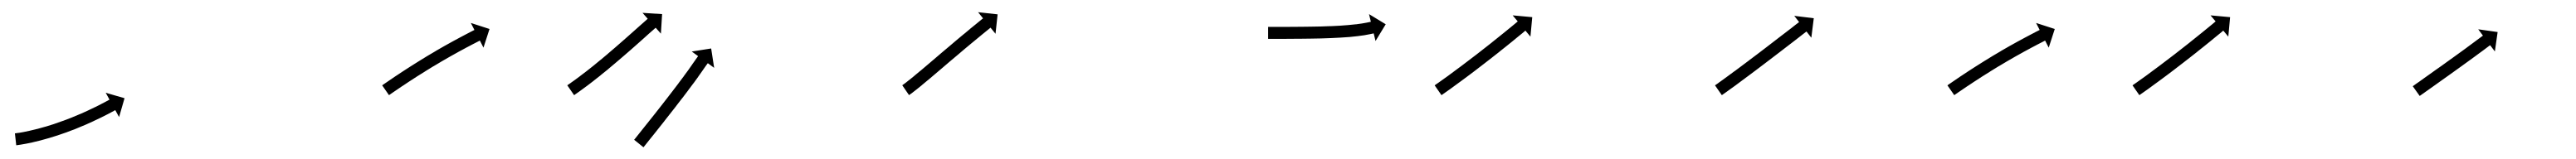

<svg xmlns="http://www.w3.org/2000/svg" viewBox="-20 -237 4301 266"><path d="M6.5 -14.1C6 -14 5.4 -14 4.9 -13.9L7.1 6C7.6 5.9 8.2 5.9 8.8 5.8C8.8 5.8 8.8 5.8 8.8 5.8C8.9 5.8 8.9 5.8 8.9 5.8C10.7 5.5 12.5 5.3 14.3 5C14.3 5 14.4 5 14.4 5C14.4 5 14.4 5 14.4 5C17.3 4.5 20.1 4.1 22.9 3.5C22.9 3.5 22.9 3.5 22.9 3.5C23 3.5 23 3.5 23 3.5C26.7 2.8 30.3 2 33.9 1.3C33.9 1.3 34 1.3 34 1.2C34 1.2 34.1 1.2 34.1 1.2C38.4 0.2 42.7 -0.8 46.9 -1.9C46.9 -1.9 47 -1.9 47 -1.9C47 -1.9 47 -1.9 47 -1.9C51.8 -3.2 56.6 -4.5 61.3 -5.9C61.3 -5.9 61.3 -5.9 61.4 -5.9C61.4 -5.9 61.4 -5.9 61.4 -5.9C66.5 -7.4 71.5 -9 76.5 -10.6C76.5 -10.6 76.6 -10.6 76.6 -10.6C76.6 -10.6 76.7 -10.7 76.7 -10.7C81.8 -12.4 87 -14.2 92.1 -16C92.1 -16 92.1 -16.1 92.2 -16.1C92.2 -16.1 92.2 -16.1 92.2 -16.1C97.3 -18 102.4 -19.9 107.5 -21.9C107.5 -21.9 107.5 -22 107.5 -22C107.6 -22 107.6 -22 107.6 -22C112.5 -24 117.4 -26 122.2 -28.1C122.2 -28.1 122.2 -28.1 122.3 -28.1C122.3 -28.1 122.3 -28.1 122.3 -28.1C126.8 -30.1 131.3 -32.2 135.8 -34.2C135.8 -34.2 135.9 -34.2 135.9 -34.2C135.9 -34.2 135.9 -34.3 135.9 -34.3C139.9 -36.1 143.9 -38.1 147.9 -40C147.9 -40 147.9 -40 147.9 -40C148 -40 148 -40 148 -40C151.3 -41.7 154.7 -43.4 158 -45.1C158 -45.1 158 -45.1 158 -45.1C158 -45.1 158.1 -45.1 158.1 -45.1C160.6 -46.4 163.2 -47.8 165.7 -49.1L165.8 -49.1L165.8 -49.2C167.4 -50 169 -50.9 170.7 -51.8L170.7 -51.8L170.7 -51.8C171.3 -52.1 171.8 -52.4 172.4 -52.8L178.8 -41.2L187.9 -72.7L156.5 -81.8L162.8 -70.3C162.2 -70 161.7 -69.7 161.1 -69.4L161.1 -69.4L161.1 -69.4C159.5 -68.5 157.9 -67.6 156.3 -66.8L156.3 -66.8L156.3 -66.8C153.9 -65.5 151.3 -64.2 148.8 -62.9C148.8 -62.9 148.9 -62.9 148.9 -62.9C148.9 -62.9 148.9 -62.9 148.9 -62.9C145.6 -61.2 142.4 -59.6 139.1 -57.9C139.1 -57.9 139.1 -57.9 139.1 -58C139.1 -58 139.1 -58 139.1 -58C135.2 -56.1 131.3 -54.2 127.4 -52.4C127.4 -52.4 127.4 -52.4 127.4 -52.4C127.5 -52.4 127.5 -52.4 127.5 -52.4C123.1 -50.4 118.7 -48.4 114.3 -46.4C114.3 -46.4 114.3 -46.5 114.3 -46.5C114.3 -46.5 114.3 -46.5 114.3 -46.5C109.6 -44.4 104.8 -42.5 100 -40.5C100 -40.5 100.1 -40.5 100.1 -40.5C100.1 -40.5 100.1 -40.5 100.1 -40.5C95.2 -38.6 90.2 -36.7 85.2 -34.8C85.2 -34.8 85.3 -34.8 85.3 -34.8C85.3 -34.9 85.3 -34.9 85.3 -34.9C80.3 -33.1 75.3 -31.3 70.3 -29.6C70.3 -29.6 70.3 -29.6 70.3 -29.6C70.3 -29.6 70.4 -29.6 70.4 -29.6C65.5 -28.1 60.6 -26.5 55.7 -25C55.7 -25 55.7 -25.1 55.7 -25.1C55.7 -25.1 55.8 -25.1 55.8 -25.1C51.2 -23.7 46.6 -22.5 41.9 -21.2C41.9 -21.2 42 -21.2 42 -21.3C42 -21.3 42 -21.3 42 -21.3C37.9 -20.2 33.8 -19.2 29.6 -18.3C29.6 -18.3 29.6 -18.3 29.6 -18.3C29.7 -18.3 29.7 -18.3 29.7 -18.3C26.2 -17.5 22.7 -16.8 19.2 -16.1C19.2 -16.1 19.2 -16.1 19.2 -16.1C19.3 -16.1 19.3 -16.1 19.3 -16.1C16.6 -15.6 13.9 -15.2 11.3 -14.7C11.3 -14.7 11.3 -14.7 11.3 -14.8C11.3 -14.8 11.4 -14.8 11.4 -14.8C9.7 -14.5 8 -14.3 6.4 -14.1C6.4 -14.1 6.4 -14.1 6.4 -14.1C6.5 -14.1 6.5 -14.1 6.5 -14.1Z M619.6 -95.4C619.1 -95 618.5 -94.6 618 -94.2L629.4 -77.8C630 -78.2 630.5 -78.6 631.1 -79C632.6 -80 634.1 -81.1 635.7 -82.2L635.7 -82.2L635.7 -82.2C638.1 -83.8 640.5 -85.5 642.9 -87.1L642.9 -87.1L642.9 -87.1C646 -89.2 649.1 -91.3 652.3 -93.5L652.3 -93.4L652.3 -93.4C656 -95.9 659.7 -98.4 663.5 -100.9L663.4 -100.8L663.4 -100.8C667.6 -103.6 671.8 -106.3 676 -109L676 -109L676 -109C680.5 -111.8 685 -114.7 689.6 -117.5L689.5 -117.5L689.5 -117.5C694.2 -120.4 698.9 -123.3 703.6 -126.2L703.6 -126.2L703.6 -126.1C708.3 -129 713.1 -131.8 717.8 -134.6L717.8 -134.6L717.8 -134.6C722.4 -137.3 727.1 -139.9 731.7 -142.6L731.7 -142.6L731.7 -142.6C736 -145 740.4 -147.5 744.8 -149.9L744.8 -149.9L744.7 -149.9C748.7 -152 752.6 -154.2 756.6 -156.3L756.5 -156.3L756.5 -156.3C759.9 -158 763.2 -159.8 766.6 -161.6L766.6 -161.6L766.5 -161.6C769.1 -162.9 771.7 -164.3 774.3 -165.6L774.3 -165.6L774.3 -165.6C776 -166.5 777.6 -167.3 779.3 -168.2C779.9 -168.5 780.5 -168.8 781.1 -169.1L787.1 -157.3L797.2 -188.5L766 -198.6L772 -186.9C771.4 -186.6 770.8 -186.3 770.2 -186C768.5 -185.1 766.8 -184.2 765.1 -183.4L765.1 -183.4L765.1 -183.4C762.5 -182 759.9 -180.7 757.3 -179.3L757.3 -179.3L757.3 -179.3C753.9 -177.5 750.5 -175.7 747.1 -173.9L747.1 -173.9L747.1 -173.9C743.1 -171.8 739.1 -169.6 735.1 -167.4L735.1 -167.4L735.1 -167.4C730.7 -164.9 726.3 -162.5 721.8 -160L721.8 -160L721.8 -160C717.1 -157.3 712.4 -154.6 707.7 -151.9L707.7 -151.9L707.7 -151.8C702.9 -149 698.1 -146.2 693.3 -143.3L693.3 -143.3L693.3 -143.3C688.5 -140.4 683.7 -137.5 679 -134.5L679 -134.5L679 -134.5C674.4 -131.6 669.8 -128.7 665.2 -125.8L665.2 -125.8L665.2 -125.8C661 -123.1 656.7 -120.3 652.5 -117.6L652.5 -117.6L652.5 -117.6C648.7 -115.1 644.9 -112.6 641.2 -110.1L641.1 -110.1L641.1 -110.1C638 -107.9 634.8 -105.8 631.6 -103.6L631.6 -103.6L631.6 -103.6C629.2 -102 626.8 -100.3 624.3 -98.6L624.3 -98.6L624.3 -98.6C622.8 -97.5 621.2 -96.5 619.6 -95.4Z M928.6 -95.4C928.1 -95 927.6 -94.6 927 -94.3L938.4 -77.8C939 -78.2 939.5 -78.6 940.1 -78.9L940.1 -79L940.1 -79C941.6 -80 943.1 -81.1 944.6 -82.2L944.6 -82.2L944.7 -82.2C947 -83.9 949.4 -85.6 951.7 -87.3L951.7 -87.3L951.7 -87.3C954.8 -89.5 957.8 -91.8 960.8 -94C960.8 -94 960.8 -94 960.8 -94C960.8 -94 960.8 -94 960.8 -94C964.4 -96.7 967.9 -99.4 971.4 -102.1C971.4 -102.1 971.4 -102.2 971.4 -102.2C971.4 -102.2 971.4 -102.2 971.4 -102.2C975.3 -105.2 979.2 -108.3 983.1 -111.4L983.1 -111.4L983.1 -111.5C987.3 -114.8 991.4 -118.2 995.5 -121.5L995.5 -121.6L995.5 -121.6C999.7 -125.1 1003.9 -128.6 1008.1 -132.2L1008.1 -132.2L1008.1 -132.2C1012.3 -135.7 1016.5 -139.3 1020.6 -142.9L1020.6 -142.9L1020.6 -142.9C1024.6 -146.4 1028.7 -149.9 1032.7 -153.4L1032.7 -153.4L1032.7 -153.4C1036.4 -156.7 1040.1 -160 1043.9 -163.3C1047.2 -166.3 1050.5 -169.3 1053.9 -172.2C1056.7 -174.7 1059.5 -177.2 1062.3 -179.8C1064.5 -181.7 1066.7 -183.6 1068.9 -185.6C1070.3 -186.8 1071.7 -188 1073.1 -189.3C1073.6 -189.7 1074.1 -190.2 1074.6 -190.6L1083.3 -180.7L1085.3 -213.4L1052.6 -215.5L1061.3 -205.6C1060.8 -205.1 1060.3 -204.7 1059.8 -204.3C1058.4 -203 1057 -201.8 1055.6 -200.5C1053.4 -198.6 1051.2 -196.6 1049 -194.7C1046.2 -192.2 1043.4 -189.7 1040.6 -187.2C1037.2 -184.2 1033.9 -181.2 1030.6 -178.3C1026.9 -175 1023.2 -171.7 1019.4 -168.4L1019.5 -168.4L1019.5 -168.5C1015.5 -165 1011.5 -161.5 1007.5 -158L1007.5 -158L1007.5 -158C1003.4 -154.5 999.3 -150.9 995.1 -147.4L995.2 -147.4L995.2 -147.4C991 -143.9 986.9 -140.4 982.7 -136.9L982.7 -136.9L982.7 -137C978.7 -133.6 974.6 -130.3 970.6 -127L970.6 -127L970.6 -127C966.8 -124 962.9 -120.9 959.1 -117.9C959.1 -117.9 959.1 -117.9 959.1 -117.9C959.1 -117.9 959.1 -117.9 959.1 -117.9C955.7 -115.3 952.2 -112.6 948.7 -110C948.7 -110 948.7 -110 948.8 -110C948.8 -110 948.8 -110 948.8 -110C945.8 -107.8 942.9 -105.6 939.9 -103.4L939.9 -103.4L939.9 -103.4C937.7 -101.8 935.4 -100.1 933 -98.5L933.1 -98.5L933.1 -98.5C931.6 -97.4 930.1 -96.4 928.6 -95.4L928.6 -95.4ZM1039.9 -4.7C1039.5 -4.2 1039.1 -3.7 1038.6 -3.2L1054.2 9.4C1054.6 8.9 1055.1 8.3 1055.5 7.8C1056.6 6.4 1057.8 4.9 1059 3.4C1060.8 1.2 1062.6 -1.1 1064.4 -3.4C1066.8 -6.3 1069.1 -9.3 1071.5 -12.2C1074.3 -15.7 1077 -19.2 1079.8 -22.7C1082.9 -26.6 1086 -30.5 1089.1 -34.4L1089.1 -34.4L1089.1 -34.5C1092.4 -38.6 1095.7 -42.8 1098.9 -47L1098.9 -47L1098.9 -47C1102.3 -51.4 1105.7 -55.7 1109.1 -60L1109.1 -60.1L1109.1 -60.1C1112.4 -64.4 1115.8 -68.8 1119.1 -73.1L1119.1 -73.1L1119.2 -73.1C1122.4 -77.4 1125.6 -81.6 1128.8 -85.8L1128.8 -85.8L1128.8 -85.9C1131.8 -89.8 1134.8 -93.8 1137.7 -97.8L1137.8 -97.8L1137.8 -97.8C1140.4 -101.4 1143 -105 1145.6 -108.6C1145.6 -108.6 1145.6 -108.6 1145.6 -108.6C1145.6 -108.7 1145.6 -108.7 1145.6 -108.7C1147.8 -111.7 1150 -114.8 1152.1 -117.9L1152.1 -117.9L1152.1 -117.9C1153.8 -120.3 1155.4 -122.7 1157.1 -125.1L1157.1 -125.1L1157.1 -125.1C1158.2 -126.6 1159.3 -128.1 1160.4 -129.7L1160.4 -129.6L1160.4 -129.6C1160.8 -130.2 1161.2 -130.7 1161.6 -131.3L1172.2 -123.5L1167.2 -155.9L1134.8 -150.8L1145.4 -143.1C1145 -142.5 1144.6 -142 1144.2 -141.4L1144.2 -141.4L1144.2 -141.4C1143.1 -139.8 1141.9 -138.3 1140.8 -136.7L1140.8 -136.7L1140.8 -136.6C1139.1 -134.2 1137.3 -131.7 1135.6 -129.3L1135.6 -129.3L1135.6 -129.2C1133.5 -126.2 1131.4 -123.2 1129.3 -120.2C1129.3 -120.2 1129.3 -120.3 1129.3 -120.3C1129.4 -120.3 1129.4 -120.3 1129.4 -120.3C1126.8 -116.7 1124.2 -113.2 1121.6 -109.7L1121.7 -109.7L1121.7 -109.7C1118.7 -105.8 1115.8 -101.8 1112.8 -97.9L1112.8 -97.9L1112.9 -97.9C1109.7 -93.7 1106.5 -89.5 1103.3 -85.3L1103.3 -85.3L1103.3 -85.3C1099.9 -80.9 1096.6 -76.6 1093.3 -72.3L1093.3 -72.3L1093.3 -72.3C1089.9 -68 1086.5 -63.7 1083.2 -59.3L1083.2 -59.3L1083.2 -59.3C1079.9 -55.2 1076.6 -51 1073.4 -46.8L1073.4 -46.8L1073.4 -46.8C1070.3 -42.9 1067.2 -39 1064.1 -35.1C1061.4 -31.6 1058.6 -28.2 1055.8 -24.7C1053.5 -21.7 1051.2 -18.8 1048.8 -15.9C1047 -13.6 1045.2 -11.3 1043.4 -9.1C1042.2 -7.6 1041 -6.2 1039.9 -4.7Z M1487.6 -95.3C1487.1 -95 1486.7 -94.7 1486.2 -94.4L1497.5 -77.9C1498 -78.2 1498.5 -78.6 1499 -78.9C1499 -78.9 1499 -78.9 1499.1 -78.9C1499.1 -79 1499.1 -79 1499.1 -79C1500.6 -80 1502 -81.1 1503.5 -82.2C1503.5 -82.2 1503.5 -82.2 1503.5 -82.2C1503.6 -82.3 1503.6 -82.3 1503.6 -82.3C1505.9 -84 1508.1 -85.8 1510.4 -87.6C1510.4 -87.6 1510.4 -87.6 1510.4 -87.6C1510.4 -87.6 1510.4 -87.6 1510.4 -87.6C1513.4 -90 1516.3 -92.4 1519.2 -94.7L1519.2 -94.8L1519.2 -94.8C1522.6 -97.6 1526 -100.5 1529.4 -103.3L1529.5 -103.3L1529.5 -103.3C1533.3 -106.6 1537.1 -109.8 1540.9 -113L1540.9 -113L1540.9 -113C1544.9 -116.4 1549 -119.9 1553 -123.3C1557.2 -126.9 1561.4 -130.5 1565.6 -134.1C1569.8 -137.6 1574 -141.2 1578.2 -144.7C1582.3 -148.2 1586.3 -151.6 1590.4 -155.1L1590.4 -155.1L1590.4 -155.1C1594.2 -158.3 1598 -161.5 1601.9 -164.7L1601.9 -164.7L1601.9 -164.7C1605.3 -167.5 1608.7 -170.4 1612.2 -173.2L1612.2 -173.2L1612.2 -173.2C1615.1 -175.6 1618 -178 1620.9 -180.4L1620.9 -180.4L1620.9 -180.4C1623.2 -182.3 1625.4 -184.1 1627.7 -185.9L1627.7 -185.9L1627.7 -185.9C1629.2 -187.1 1630.6 -188.3 1632.1 -189.5C1632.6 -189.9 1633.1 -190.3 1633.6 -190.7L1641.9 -180.5L1645.4 -213L1612.8 -216.6L1621.1 -206.3C1620.6 -205.9 1620 -205.5 1619.5 -205.1C1618 -203.9 1616.6 -202.7 1615.1 -201.5L1615.1 -201.5L1615.1 -201.5C1612.8 -199.6 1610.5 -197.8 1608.3 -195.9L1608.3 -195.9L1608.3 -195.9C1605.3 -193.5 1602.4 -191.1 1599.4 -188.7L1599.4 -188.7L1599.4 -188.6C1596 -185.8 1592.5 -182.9 1589.1 -180L1589.1 -180L1589 -180C1585.2 -176.8 1581.4 -173.6 1577.5 -170.4L1577.5 -170.4L1577.5 -170.4C1573.4 -166.9 1569.3 -163.5 1565.3 -160C1561 -156.4 1556.8 -152.9 1552.6 -149.3C1548.5 -145.7 1544.3 -142.1 1540.1 -138.6C1536 -135.1 1532 -131.7 1527.9 -128.2L1527.9 -128.2L1527.9 -128.2C1524.1 -125 1520.4 -121.8 1516.6 -118.6L1516.6 -118.6L1516.6 -118.7C1513.2 -115.8 1509.8 -113 1506.4 -110.2L1506.4 -110.2L1506.5 -110.2C1503.6 -107.9 1500.8 -105.5 1497.9 -103.2C1497.9 -103.2 1497.9 -103.2 1497.9 -103.2C1497.9 -103.2 1497.9 -103.3 1497.9 -103.3C1495.8 -101.5 1493.6 -99.8 1491.4 -98.1C1491.4 -98.1 1491.4 -98.2 1491.5 -98.2C1491.5 -98.2 1491.5 -98.2 1491.5 -98.2C1490.2 -97.2 1488.8 -96.2 1487.5 -95.3C1487.5 -95.3 1487.5 -95.3 1487.5 -95.3C1487.6 -95.3 1487.6 -95.3 1487.6 -95.3Z M2099 -192C2098.3 -192 2097.6 -192 2097 -192L2097 -172C2097.7 -172 2098.3 -172 2099 -172C2100.9 -172 2102.7 -172 2104.6 -172C2107.5 -172 2110.4 -172 2113.3 -172C2117.1 -172 2120.9 -172 2124.7 -172C2129.1 -172.1 2133.6 -172.1 2138 -172.1L2138 -172.1L2138.1 -172.1C2143 -172.1 2148 -172.2 2153 -172.2L2153 -172.2L2153 -172.2C2158.3 -172.3 2163.6 -172.3 2169 -172.4L2169 -172.4L2169 -172.4C2174.5 -172.5 2180 -172.6 2185.5 -172.7C2185.5 -172.7 2185.5 -172.7 2185.5 -172.7C2185.5 -172.7 2185.5 -172.7 2185.5 -172.7C2191 -172.9 2196.5 -173.1 2201.9 -173.3C2201.9 -173.3 2201.9 -173.3 2202 -173.3C2202 -173.3 2202 -173.3 2202 -173.3C2207.3 -173.5 2212.6 -173.8 2217.9 -174.1C2217.9 -174.1 2217.9 -174.1 2217.9 -174.1C2217.9 -174.1 2217.9 -174.1 2217.9 -174.1C2222.9 -174.4 2227.8 -174.7 2232.7 -175.1C2232.7 -175.1 2232.8 -175.1 2232.8 -175.1C2232.8 -175.1 2232.8 -175.1 2232.8 -175.1C2237.2 -175.5 2241.6 -176 2246 -176.5C2246 -176.5 2246.1 -176.5 2246.1 -176.5C2246.1 -176.5 2246.1 -176.5 2246.1 -176.5C2249.8 -177 2253.5 -177.5 2257.2 -178C2257.2 -178 2257.2 -178 2257.3 -178C2257.3 -178 2257.3 -178 2257.3 -178C2260.1 -178.5 2263 -179 2265.8 -179.6C2265.8 -179.6 2265.8 -179.6 2265.8 -179.6C2265.8 -179.6 2265.9 -179.6 2265.9 -179.6C2267.7 -179.9 2269.5 -180.3 2271.2 -180.7C2271.2 -180.7 2271.3 -180.7 2271.3 -180.7C2271.3 -180.7 2271.3 -180.7 2271.3 -180.7C2271.9 -180.9 2272.5 -181 2273.2 -181.2L2276.3 -168.4L2293.3 -196.4L2265.4 -213.4L2268.5 -200.6C2267.9 -200.5 2267.3 -200.4 2266.7 -200.2C2266.7 -200.2 2266.7 -200.2 2266.7 -200.2C2266.8 -200.2 2266.8 -200.2 2266.8 -200.2C2265.1 -199.9 2263.5 -199.5 2261.8 -199.2C2261.8 -199.2 2261.9 -199.2 2261.9 -199.2C2261.9 -199.2 2262 -199.2 2262 -199.2C2259.3 -198.7 2256.7 -198.2 2254.1 -197.8C2254.1 -197.8 2254.1 -197.8 2254.1 -197.8C2254.1 -197.8 2254.2 -197.8 2254.2 -197.8C2250.7 -197.3 2247.2 -196.8 2243.6 -196.3C2243.6 -196.3 2243.7 -196.3 2243.7 -196.3C2243.7 -196.4 2243.8 -196.4 2243.8 -196.4C2239.5 -195.9 2235.3 -195.4 2231 -195.1C2231 -195.1 2231 -195.1 2231.1 -195.1C2231.1 -195.1 2231.1 -195.1 2231.1 -195.1C2226.3 -194.7 2221.5 -194.3 2216.7 -194C2216.7 -194 2216.7 -194 2216.7 -194C2216.7 -194 2216.7 -194 2216.7 -194C2211.5 -193.7 2206.3 -193.5 2201.1 -193.2C2201.1 -193.2 2201.1 -193.2 2201.2 -193.2C2201.2 -193.3 2201.2 -193.3 2201.2 -193.3C2195.8 -193 2190.4 -192.9 2184.9 -192.7C2184.9 -192.7 2184.9 -192.7 2185 -192.7C2185 -192.7 2185 -192.7 2185 -192.7C2179.5 -192.6 2174.1 -192.5 2168.6 -192.4L2168.7 -192.4L2168.7 -192.4C2163.4 -192.3 2158.1 -192.3 2152.8 -192.2L2152.8 -192.2L2152.8 -192.2C2147.9 -192.2 2142.9 -192.1 2137.9 -192.1L2137.9 -192.1L2138 -192.1C2133.5 -192.1 2129 -192.1 2124.6 -192C2120.8 -192 2117.1 -192 2113.3 -192C2110.4 -192 2107.5 -192 2104.6 -192C2102.7 -192 2100.8 -192 2099 -192Z M2376.6 -95.4C2376.1 -95 2375.5 -94.6 2375 -94.2L2386.4 -77.8C2387 -78.2 2387.5 -78.6 2388.1 -79L2388.1 -79L2388.1 -79C2389.6 -80 2391.1 -81.1 2392.6 -82.2L2392.7 -82.2L2392.7 -82.2C2395 -83.9 2397.4 -85.5 2399.7 -87.2L2399.8 -87.2L2399.8 -87.2C2402.8 -89.4 2405.9 -91.6 2408.9 -93.9L2408.9 -93.9L2408.9 -93.9C2412.5 -96.5 2416.1 -99.1 2419.7 -101.8L2419.7 -101.8L2419.7 -101.8C2423.7 -104.7 2427.7 -107.7 2431.7 -110.7L2431.7 -110.7L2431.7 -110.7C2436 -113.9 2440.2 -117.1 2444.4 -120.3L2444.5 -120.4L2444.5 -120.4C2448.8 -123.7 2453.2 -127 2457.5 -130.4L2457.5 -130.4L2457.5 -130.4C2461.9 -133.8 2466.2 -137.2 2470.5 -140.5L2470.6 -140.5L2470.6 -140.6C2474.7 -143.8 2478.9 -147.1 2483.1 -150.4L2483.1 -150.5L2483.1 -150.5C2487 -153.6 2490.9 -156.7 2494.8 -159.8L2494.8 -159.8L2494.8 -159.8C2498.2 -162.6 2501.7 -165.4 2505.2 -168.2L2505.2 -168.2L2505.2 -168.2C2508.1 -170.6 2511 -173 2513.9 -175.4L2513.9 -175.4L2513.9 -175.4C2516.2 -177.2 2518.4 -179.1 2520.7 -180.9L2520.7 -180.9L2520.7 -180.9C2522.1 -182.1 2523.5 -183.3 2525 -184.5C2525.5 -185 2526 -185.4 2526.5 -185.8L2534.9 -175.7L2537.9 -208.3L2505.2 -211.3L2513.7 -201.2C2513.2 -200.7 2512.7 -200.3 2512.2 -199.9C2510.7 -198.7 2509.3 -197.5 2507.9 -196.3L2507.9 -196.3L2507.9 -196.3C2505.7 -194.5 2503.4 -192.7 2501.2 -190.8L2501.2 -190.8L2501.2 -190.8C2498.3 -188.5 2495.4 -186.1 2492.5 -183.7L2492.5 -183.7L2492.5 -183.7C2489.1 -180.9 2485.7 -178.1 2482.2 -175.4L2482.2 -175.4L2482.2 -175.4C2478.4 -172.3 2474.5 -169.2 2470.6 -166.1L2470.7 -166.1L2470.7 -166.1C2466.5 -162.8 2462.4 -159.5 2458.2 -156.3L2458.2 -156.3L2458.2 -156.3C2453.9 -152.9 2449.6 -149.6 2445.3 -146.2L2445.3 -146.2L2445.3 -146.2C2441 -142.9 2436.7 -139.6 2432.3 -136.3L2432.3 -136.3L2432.3 -136.3C2428.1 -133.1 2423.9 -129.9 2419.7 -126.7L2419.7 -126.7L2419.7 -126.7C2415.8 -123.7 2411.8 -120.8 2407.8 -117.9L2407.8 -117.9L2407.8 -117.9C2404.3 -115.2 2400.7 -112.6 2397.2 -110L2397.2 -110L2397.2 -110C2394.2 -107.8 2391.1 -105.7 2388.1 -103.5L2388.1 -103.5L2388.1 -103.5C2385.8 -101.8 2383.5 -100.2 2381.1 -98.5L2381.1 -98.5L2381.1 -98.5C2379.6 -97.5 2378.1 -96.4 2376.6 -95.4L2376.6 -95.4Z M2844.6 -95.4C2844.1 -95 2843.5 -94.6 2843 -94.2L2854.4 -77.8C2855 -78.2 2855.5 -78.6 2856 -78.9L2856.1 -79L2856.1 -79C2857.6 -80 2859.1 -81.1 2860.6 -82.2L2860.6 -82.2L2860.7 -82.2C2863 -83.9 2865.4 -85.6 2867.7 -87.3L2867.7 -87.3L2867.7 -87.3C2870.8 -89.5 2873.8 -91.7 2876.9 -93.9L2876.9 -93.9L2876.9 -93.9C2880.5 -96.6 2884.1 -99.2 2887.6 -101.9L2887.6 -101.9L2887.6 -101.9C2891.6 -104.9 2895.6 -107.8 2899.6 -110.8L2899.6 -110.8L2899.6 -110.8C2903.9 -114 2908.1 -117.2 2912.4 -120.4L2912.4 -120.4L2912.4 -120.4C2916.8 -123.8 2921.2 -127.1 2925.6 -130.4C2929.9 -133.7 2934.3 -137.1 2938.7 -140.4C2942.9 -143.6 2947.2 -146.9 2951.4 -150.1C2955.3 -153.1 2959.3 -156.2 2963.2 -159.2C2966.8 -161.9 2970.3 -164.7 2973.9 -167.4C2976.8 -169.7 2979.8 -172 2982.8 -174.3C2985.1 -176.1 2987.4 -177.9 2989.7 -179.7C2991.2 -180.8 2992.7 -182 2994.1 -183.1C2994.7 -183.5 2995.2 -183.9 2995.7 -184.3L3003.8 -173.9L3007.9 -206.5L2975.3 -210.5L2983.4 -200.1C2982.9 -199.7 2982.4 -199.3 2981.9 -198.9C2980.4 -197.8 2978.9 -196.6 2977.4 -195.5C2975.1 -193.7 2972.8 -191.9 2970.6 -190.1C2967.6 -187.8 2964.6 -185.5 2961.6 -183.2C2958.1 -180.5 2954.6 -177.8 2951 -175.1C2947.1 -172 2943.2 -169 2939.2 -166C2935 -162.7 2930.8 -159.5 2926.6 -156.3C2922.2 -153 2917.8 -149.6 2913.5 -146.3C2909.1 -143 2904.7 -139.7 2900.3 -136.4L2900.4 -136.4L2900.4 -136.4C2896.1 -133.2 2891.9 -130 2887.6 -126.8L2887.6 -126.8L2887.6 -126.8C2883.7 -123.9 2879.7 -120.9 2875.7 -117.9L2875.7 -118L2875.7 -118C2872.2 -115.3 2868.6 -112.7 2865 -110.1L2865 -110.1L2865 -110.1C2862 -107.9 2859 -105.7 2856 -103.5L2856 -103.5L2856 -103.5C2853.7 -101.8 2851.4 -100.1 2849 -98.5L2849 -98.5L2849.1 -98.5C2847.6 -97.4 2846.1 -96.4 2844.6 -95.3L2844.6 -95.3Z M3232.6 -95.4C3232.1 -95 3231.5 -94.6 3231 -94.2L3242.4 -77.8C3243 -78.2 3243.5 -78.6 3244.1 -79C3245.6 -80 3247.1 -81.1 3248.7 -82.2L3248.7 -82.2L3248.7 -82.2C3251.1 -83.8 3253.5 -85.5 3255.9 -87.1L3255.9 -87.1L3255.9 -87.1C3259 -89.2 3262.1 -91.3 3265.3 -93.5L3265.3 -93.4L3265.3 -93.4C3269 -95.9 3272.7 -98.4 3276.5 -100.9L3276.4 -100.8L3276.4 -100.8C3280.6 -103.6 3284.8 -106.3 3289 -109L3289 -109L3289 -109C3293.5 -111.8 3298 -114.7 3302.6 -117.5L3302.5 -117.5L3302.5 -117.5C3307.2 -120.4 3311.9 -123.3 3316.6 -126.2L3316.6 -126.2L3316.6 -126.1C3321.3 -129 3326.1 -131.8 3330.8 -134.6L3330.8 -134.6L3330.8 -134.6C3335.4 -137.3 3340.1 -139.9 3344.7 -142.6L3344.7 -142.6L3344.7 -142.6C3349 -145 3353.4 -147.5 3357.8 -149.9L3357.8 -149.9L3357.7 -149.9C3361.7 -152 3365.6 -154.2 3369.6 -156.3L3369.5 -156.3L3369.5 -156.3C3372.9 -158 3376.2 -159.8 3379.6 -161.6L3379.6 -161.6L3379.5 -161.6C3382.1 -162.9 3384.7 -164.3 3387.3 -165.6L3387.3 -165.6L3387.3 -165.6C3389 -166.5 3390.6 -167.3 3392.3 -168.2C3392.9 -168.5 3393.5 -168.8 3394.1 -169.1L3400.1 -157.3L3410.2 -188.5L3379 -198.6L3385 -186.9C3384.4 -186.6 3383.8 -186.3 3383.2 -186C3381.5 -185.1 3379.8 -184.2 3378.1 -183.4L3378.1 -183.4L3378.1 -183.4C3375.5 -182 3372.9 -180.7 3370.3 -179.3L3370.3 -179.3L3370.3 -179.3C3366.9 -177.5 3363.5 -175.7 3360.1 -173.9L3360.1 -173.9L3360.1 -173.9C3356.1 -171.8 3352.1 -169.6 3348.1 -167.4L3348.1 -167.4L3348.1 -167.4C3343.7 -164.9 3339.3 -162.5 3334.8 -160L3334.8 -160L3334.8 -160C3330.1 -157.3 3325.4 -154.6 3320.7 -151.9L3320.7 -151.9L3320.7 -151.8C3315.9 -149 3311.1 -146.2 3306.3 -143.3L3306.3 -143.3L3306.3 -143.3C3301.5 -140.4 3296.7 -137.5 3292 -134.5L3292 -134.5L3292 -134.5C3287.4 -131.6 3282.8 -128.7 3278.2 -125.8L3278.2 -125.8L3278.2 -125.8C3274 -123.1 3269.7 -120.3 3265.5 -117.6L3265.5 -117.6L3265.5 -117.6C3261.7 -115.1 3257.9 -112.6 3254.2 -110.1L3254.1 -110.1L3254.1 -110.1C3251 -107.9 3247.8 -105.8 3244.6 -103.6L3244.6 -103.6L3244.6 -103.6C3242.2 -102 3239.8 -100.3 3237.3 -98.6L3237.3 -98.6L3237.3 -98.6C3235.8 -97.5 3234.2 -96.5 3232.6 -95.4Z M3541.6 -95.4C3541.1 -95 3540.5 -94.6 3540 -94.2L3551.4 -77.8C3552 -78.2 3552.5 -78.6 3553.1 -79L3553.1 -79L3553.1 -79C3554.6 -80 3556.1 -81.1 3557.6 -82.2L3557.7 -82.2L3557.7 -82.2C3560 -83.9 3562.4 -85.5 3564.7 -87.2L3564.8 -87.2L3564.8 -87.2C3567.8 -89.4 3570.9 -91.6 3573.9 -93.9L3573.9 -93.9L3573.9 -93.9C3577.5 -96.5 3581.1 -99.1 3584.7 -101.8L3584.7 -101.8L3584.7 -101.8C3588.7 -104.7 3592.7 -107.7 3596.7 -110.7L3596.7 -110.7L3596.7 -110.7C3601 -113.9 3605.2 -117.1 3609.4 -120.3L3609.5 -120.4L3609.5 -120.4C3613.8 -123.7 3618.2 -127 3622.5 -130.4L3622.5 -130.4L3622.5 -130.4C3626.9 -133.8 3631.2 -137.2 3635.5 -140.5L3635.6 -140.5L3635.6 -140.6C3639.7 -143.8 3643.9 -147.1 3648.1 -150.4L3648.1 -150.5L3648.1 -150.5C3652 -153.6 3655.9 -156.7 3659.8 -159.8L3659.8 -159.8L3659.8 -159.8C3663.2 -162.6 3666.7 -165.4 3670.2 -168.2L3670.2 -168.2L3670.2 -168.2C3673.1 -170.6 3676 -173 3678.9 -175.4L3678.9 -175.4L3678.9 -175.4C3681.2 -177.2 3683.4 -179.1 3685.7 -180.9L3685.7 -180.9L3685.7 -180.9C3687.1 -182.1 3688.5 -183.3 3690 -184.5C3690.5 -185 3691 -185.4 3691.5 -185.8L3699.9 -175.7L3702.9 -208.3L3670.2 -211.3L3678.7 -201.2C3678.2 -200.7 3677.7 -200.3 3677.2 -199.9C3675.7 -198.7 3674.3 -197.5 3672.9 -196.3L3672.9 -196.3L3672.9 -196.3C3670.7 -194.5 3668.4 -192.7 3666.2 -190.8L3666.2 -190.8L3666.2 -190.8C3663.3 -188.5 3660.4 -186.1 3657.5 -183.7L3657.5 -183.7L3657.5 -183.7C3654.1 -180.9 3650.7 -178.1 3647.2 -175.4L3647.2 -175.4L3647.2 -175.4C3643.4 -172.3 3639.5 -169.2 3635.6 -166.1L3635.7 -166.1L3635.7 -166.1C3631.5 -162.8 3627.4 -159.5 3623.2 -156.3L3623.2 -156.3L3623.2 -156.3C3618.9 -152.9 3614.6 -149.6 3610.3 -146.2L3610.3 -146.2L3610.3 -146.2C3606 -142.9 3601.7 -139.6 3597.3 -136.3L3597.3 -136.3L3597.3 -136.3C3593.1 -133.1 3588.9 -129.9 3584.7 -126.7L3584.7 -126.7L3584.7 -126.7C3580.8 -123.7 3576.8 -120.8 3572.8 -117.9L3572.8 -117.9L3572.8 -117.9C3569.3 -115.2 3565.7 -112.6 3562.2 -110L3562.2 -110L3562.2 -110C3559.2 -107.8 3556.1 -105.7 3553.1 -103.5L3553.1 -103.5L3553.1 -103.5C3550.8 -101.8 3548.5 -100.2 3546.1 -98.5L3546.1 -98.5L3546.1 -98.5C3544.6 -97.5 3543.1 -96.4 3541.6 -95.4L3541.6 -95.4Z M4009.2 -93.7C4008.7 -93.4 4008.3 -93.1 4007.8 -92.8L4019.4 -76.5C4019.9 -76.8 4020.3 -77.1 4020.7 -77.4C4022 -78.3 4023.3 -79.2 4024.5 -80.1C4026.4 -81.5 4028.4 -82.9 4030.3 -84.2C4032.9 -86 4035.4 -87.8 4037.9 -89.6C4040.9 -91.7 4043.9 -93.8 4046.9 -96C4050.2 -98.3 4053.5 -100.7 4056.8 -103.1C4060.4 -105.6 4064 -108.1 4067.5 -110.7C4071.2 -113.3 4074.8 -115.9 4078.5 -118.6C4082.2 -121.2 4085.8 -123.8 4089.5 -126.5L4089.5 -126.5L4089.5 -126.5C4093 -129 4096.6 -131.6 4100.1 -134.2L4100.1 -134.2L4100.1 -134.2C4103.4 -136.6 4106.7 -139 4110 -141.4L4110 -141.4L4110 -141.4C4112.9 -143.6 4115.9 -145.7 4118.8 -147.9L4118.8 -147.9L4118.8 -147.9C4121.3 -149.8 4123.8 -151.6 4126.3 -153.4C4128.2 -154.9 4130.1 -156.3 4132 -157.7C4133.2 -158.6 4134.5 -159.6 4135.7 -160.5C4136.1 -160.8 4136.6 -161.1 4137 -161.4L4144.9 -150.9L4149.5 -183.4L4117.1 -188L4125 -177.4C4124.6 -177.1 4124.1 -176.8 4123.7 -176.5C4122.5 -175.6 4121.3 -174.6 4120 -173.7C4118.1 -172.3 4116.2 -170.9 4114.3 -169.5C4111.9 -167.7 4109.4 -165.8 4106.9 -164L4106.9 -164L4106.9 -164C4104 -161.8 4101.1 -159.7 4098.1 -157.5L4098.1 -157.5L4098.2 -157.5C4094.9 -155.1 4091.6 -152.7 4088.3 -150.3L4088.3 -150.3L4088.3 -150.3C4084.8 -147.8 4081.3 -145.2 4077.8 -142.7L4077.8 -142.7L4077.8 -142.7C4074.1 -140.1 4070.5 -137.4 4066.8 -134.8C4063.2 -132.2 4059.5 -129.6 4055.9 -126.9C4052.3 -124.4 4048.8 -121.9 4045.2 -119.4C4041.9 -117 4038.6 -114.6 4035.3 -112.3C4032.3 -110.1 4029.3 -108 4026.3 -105.9C4023.8 -104.1 4021.3 -102.3 4018.8 -100.5C4016.8 -99.2 4014.9 -97.8 4012.9 -96.4C4011.7 -95.5 4010.4 -94.6 4009.2 -93.7Z"/></svg>

Font: FRB American Cursive Just Arrows Medium
Style: Italic
Weight: 500
Italic angle: -25°
Version: Version 2.0;Modular Font Editor K font №1